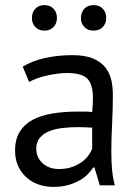

<svg xmlns="http://www.w3.org/2000/svg" viewBox="-20 -724 536 752"><path d="M39 0ZM69 -463Q107 -486 157.5 -497Q208 -508 263 -508Q315 -508 346.5 -494Q378 -480 394.5 -457.5Q411 -435 416.5 -408Q422 -381 422 -354Q422 -294 419 -237Q416 -180 416 -129Q416 -92 419 -59Q422 -26 430 2H371L350 -68H345Q336 -54 322.5 -40.5Q309 -27 290 -16.5Q271 -6 246 1Q221 8 189 8Q157 8 129.5 -2Q102 -12 82 -30.5Q62 -49 50.5 -75Q39 -101 39 -134Q39 -178 57 -207.5Q75 -237 107.5 -254.5Q140 -272 185.5 -279.5Q231 -287 286 -287Q300 -287 313.5 -287Q327 -287 341 -285Q344 -315 344 -339Q344 -394 322 -416Q300 -438 242 -438Q225 -438 205.5 -435.5Q186 -433 165.5 -428.5Q145 -424 126.5 -417.5Q108 -411 94 -403ZM211 -62Q239 -62 261 -69.5Q283 -77 299 -88.5Q315 -100 325.5 -114Q336 -128 341 -141V-224Q327 -225 312.5 -225.5Q298 -226 284 -226Q253 -226 223.5 -222.5Q194 -219 171.5 -209.5Q149 -200 135.5 -183.5Q122 -167 122 -142Q122 -107 147 -84.5Q172 -62 211 -62ZM105 -653Q105 -676 118.5 -690Q132 -704 154 -704Q176 -704 189.5 -690Q203 -676 203 -653Q203 -632 189.5 -618Q176 -604 154 -604Q132 -604 118.5 -618Q105 -632 105 -653ZM297 -653Q297 -676 310.5 -690Q324 -704 346 -704Q369 -704 382.5 -690Q396 -676 396 -653Q396 -632 382.5 -618Q369 -604 346 -604Q324 -604 310.5 -618Q297 -632 297 -653Z"/></svg>

Font: PT Sans
Style: Regular
Weight: 400
Designer: A.Korolkova, O.Umpeleva, V.Yefimov
Foundry: ParaType Ltd
Version: Version 2.003